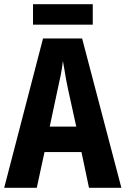

<svg xmlns="http://www.w3.org/2000/svg" viewBox="-20 -899 601 919"><path d="M406 0 370 -171H193L156 0H0L186 -715H373L561 0ZM305 -475Q300 -498 296 -520.5Q292 -543 288.5 -565Q285 -587 281 -607Q278 -577 271.5 -543.5Q265 -510 257 -476L218 -293H345ZM424 -879V-781H138V-879Z"/></svg>

Font: Noto Sans Display Condensed
Style: Bold
Weight: 700
Width: 3
Designer: Monotype Design Team
Foundry: Monotype Imaging Inc.
Version: Version 2.003